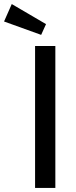

<svg xmlns="http://www.w3.org/2000/svg" viewBox="-89 -927 377 947"><path d="M184 0H84V-700H184ZM-31 -907 138 -808 114 -755 -69 -821Z"/></svg>

Font: Bruno Ace
Style: Regular
Weight: 400
Version: Version 1.100; ttfautohint (v1.8.4.7-5d5b);gftools[0.9.27]